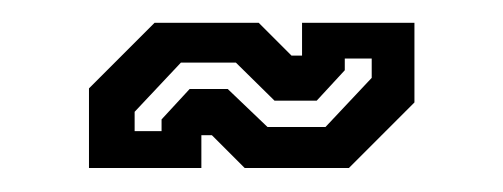

<svg xmlns="http://www.w3.org/2000/svg" viewBox="-20 -398 430 164"><path d="M56 -254.5V-322.5L112 -378.5H201L229 -350.5H238V-378.5H334V-310.5L278 -254.5H189L161 -282.5H152V-254.5ZM95 -286H118V-296L142 -322H174.5L208.5 -289.5H258L297.5 -331.5V-348H274.5V-338L250.5 -312H214.5L181.5 -344.5H134.5L95 -302.5Z"/></svg>

Font: Tourney Condensed SemiBold
Style: Regular
Weight: 600
Width: 3
Designer: Tyler Finck
Foundry: Etcetera Type Co
Version: Version 1.010; ttfautohint (v1.8.3)